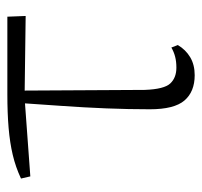

<svg xmlns="http://www.w3.org/2000/svg" viewBox="-34 -514 562 535"><g transform="rotate(-90 247.5 -247.0)"><path d="M23 -444 17 -470Q49 -485 83 -493Q117 -501 158 -504.5Q199 -508 252 -508H468L470 -457L242 -460ZM305 14Q259 14 234.5 -14.5Q210 -43 210 -111Q210 -170 212.5 -232.5Q215 -295 219.5 -358Q224 -421 228 -481H262L264 -125Q266 -71 282 -54Q298 -37 326 -37Q343 -37 356.5 -40.5Q370 -44 382 -51L389 -33Q376 -11 355 1.5Q334 14 305 14Z"/></g></svg>

Font: Source Han Serif JP VF
Style: Regular
Weight: 250
Designer: Ryoko NISHIZUKA 西塚涼子 (kana & ideographs); Frank Grießhammer (Latin, Greek & Cyrillic); Wenlong ZHANG 张文龙 (bopomofo); San
Foundry: Adobe
Version: Version 2.001;hotconv 1.1.0;makeotfexe 2.6.0